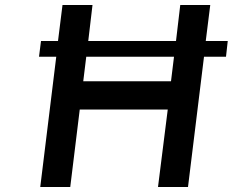

<svg xmlns="http://www.w3.org/2000/svg" viewBox="-20 -748 990 768"><path d="M884 -521H796L732 0H612L651 -310H299L261 0H141L205 -521H136L144 -584H212L230 -728H350L333 -584H684L701 -728H821L803 -584H891ZM676 -521H325L313 -423H664Z"/></svg>

Font: Josefin Sans SemiBold
Style: Italic
Weight: 600
Italic angle: -7°
Designer: Santiago Orozco
Foundry: Typemade
Version: Version 2.000